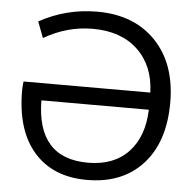

<svg xmlns="http://www.w3.org/2000/svg" viewBox="-53 -795 851 859"><g transform="rotate(5 372.5 -365.0)"><path d="M617.2 -402.3Q613.3 -522.5 538.6 -593.3Q463.9 -664.1 335.9 -664.1Q221.7 -664.1 117.2 -603.5L89.8 -675.8Q210.9 -742.2 349.6 -742.2Q515.6 -742.2 612.8 -640.6Q710 -539.1 710 -365.2Q710 -188.5 618.7 -88.4Q527.3 11.7 368.2 11.7Q215.8 11.7 130.4 -85.4Q44.9 -182.6 44.9 -362.3Q44.9 -377.9 47.9 -402.3ZM617.2 -325.2H134.8Q135.7 -196.3 193.4 -130.9Q251 -65.4 366.2 -65.4Q482.4 -65.4 547.9 -134.8Q613.3 -204.1 617.2 -325.2Z"/></g></svg>

Font: irohakakuC Regular
Style: Regular
Weight: 400
Designer: [Source Han Sans]
Ryoko NISHIZUKA Ë•øÂ°öÊ∂ºÂ≠ê (kana & ideographs); Paul D. Hunt (Latin, Greek & Cyrillic); Wenlong ZHAN
Version: Version 1.001.20160904